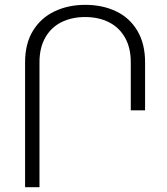

<svg xmlns="http://www.w3.org/2000/svg" viewBox="-20 -780 694 800"><path d="M144.5 0H84.5V-520.5Q84.5 -598.1 117.4 -651.9Q150.4 -705.6 207.3 -732.7Q264.2 -759.8 335 -759.8Q407.2 -759.8 463.6 -732.9Q520 -706.1 552.2 -652.1Q584.5 -598.1 584.5 -520.5V-320.3H524.9V-520.5Q524.9 -581.1 500.7 -623.5Q476.6 -666 433.6 -687.5Q390.6 -709 335 -709Q278.8 -709 235.8 -687.5Q192.9 -666 168.7 -623.5Q144.5 -581.1 144.5 -520.5Z"/></svg>

Font: Mardoto Light
Style: Regular
Weight: 400
Designer: Christian Robertson, Vahan Hovhannisyan
Foundry: Google
Version: Version 1.000